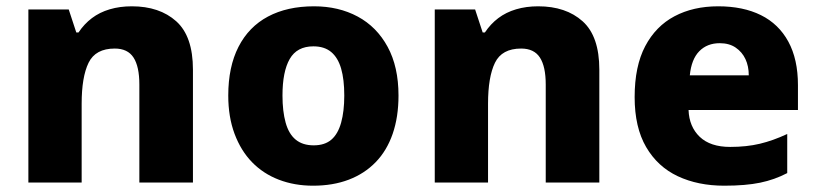

<svg xmlns="http://www.w3.org/2000/svg" viewBox="-20 -579 2595 609"><path d="M398 -559Q486 -559 539 -511.5Q592 -464 592 -358V0H422V-311Q422 -368 403.5 -396.5Q385 -425 344 -425Q283 -425 261 -380Q239 -335 239 -250V0H70V-549H198L222 -476H229Q247 -503 271.5 -521.5Q296 -540 328 -549.5Q360 -559 398 -559Z M1244 -276Q1244 -208 1225.5 -154.5Q1207 -101 1171.5 -64.5Q1136 -28 1086 -9Q1036 10 973 10Q914 10 864.5 -9Q815 -28 779.5 -64.5Q744 -101 724 -154.5Q704 -208 704 -276Q704 -367 736.5 -430.5Q769 -494 830 -526.5Q891 -559 976 -559Q1054 -559 1114.5 -526.5Q1175 -494 1209.5 -430.5Q1244 -367 1244 -276ZM876 -276Q876 -226 886 -190Q896 -154 918 -136Q940 -118 975 -118Q1010 -118 1031 -136Q1052 -154 1062 -190Q1072 -226 1072 -276Q1072 -327 1062 -361.5Q1052 -396 1030.5 -414Q1009 -432 974 -432Q922 -432 899 -392Q876 -352 876 -276Z M1687 -559Q1775 -559 1828 -511.5Q1881 -464 1881 -358V0H1711V-311Q1711 -368 1692.5 -396.5Q1674 -425 1633 -425Q1572 -425 1550 -380Q1528 -335 1528 -250V0H1359V-549H1487L1511 -476H1518Q1536 -503 1560.5 -521.5Q1585 -540 1617 -549.5Q1649 -559 1687 -559Z M2258 -559Q2337 -559 2393.5 -531Q2450 -503 2480.5 -447Q2511 -391 2511 -309V-230H2164Q2166 -177 2199.5 -145Q2233 -113 2296 -113Q2348 -113 2390 -123Q2432 -133 2477 -154V-30Q2437 -9 2391 0.5Q2345 10 2277 10Q2194 10 2130 -20Q2066 -50 2029.5 -112.5Q1993 -175 1993 -271Q1993 -369 2026.5 -432.5Q2060 -496 2119.5 -527.5Q2179 -559 2258 -559ZM2263 -442Q2223 -442 2198 -416.5Q2173 -391 2168 -340H2355Q2355 -369 2344.5 -391.5Q2334 -414 2313.5 -428Q2293 -442 2263 -442Z"/></svg>

Font: Noto Sans Khmer ExtraBold
Style: Regular
Weight: 800
Version: Version 2.003